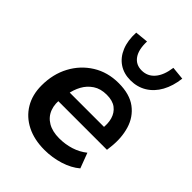

<svg xmlns="http://www.w3.org/2000/svg" viewBox="-218 -860 979 979"><g transform="rotate(45 271.5 -370.5)"><path d="M280 10Q206 10 151.5 -17.5Q97 -45 67 -95Q37 -145 37 -212Q37 -294 71.5 -358.5Q106 -423 167 -461Q228 -499 307 -499Q387 -499 434 -463.5Q481 -428 498.5 -369.5Q516 -311 508 -242L505 -216H137L147 -288H427L410 -273Q416 -313 407 -344.5Q398 -376 373.5 -395Q349 -414 306 -414Q262 -414 232 -394Q202 -374 185 -342.5Q168 -311 162 -275L157 -244Q149 -195 162.5 -159.5Q176 -124 209 -104.5Q242 -85 291 -85Q335 -85 374.5 -97.5Q414 -110 445 -135L476 -53Q441 -23 388.5 -6.5Q336 10 280 10ZM339 -551Q291 -551 256 -574.5Q221 -598 203 -641.5Q185 -685 188 -744L259 -751Q257 -691 279.5 -659Q302 -627 344 -627Q386 -627 413.5 -659Q441 -691 449 -751L520 -744Q513 -685 489 -641.5Q465 -598 426.5 -574.5Q388 -551 339 -551Z"/></g></svg>

Font: Nunito Sans 12pt ExtraLight
Style: Italic
Weight: 200
Italic angle: -9°
Designer: Vernon Adams
Foundry: Vernon Adams
Version: Version 3.101;gftools[0.9.27]